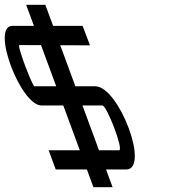

<svg xmlns="http://www.w3.org/2000/svg" viewBox="-172 -760 727 801"><path d="M49.6 -652H132.6H172.6L203.4 -571H163.4L79.3 -571.3L142.5 -400H225.5H226.5C325.2 -398 455.2 -51 353.5 -53H270.5L283 -19L297.7 21H217.7L203 -19L190.5 -53H100.5H60.5L31 -133H71H161L92 -320H2C-86.3 -318 -210.7 -650 -121.4 -652H-120.4H-30.4L-48.1 -700L-62.9 -740H17.1L31.9 -700ZM172 -320 241 -133H324H325C345 -133 274 -320 255 -320ZM62.5 -400 -0.8 -571.6 -90.9 -572C-102.9 -572 -36.5 -400 -28.5 -400H-27.5Z"/></svg>

Font: Nordica Plus
Style: NordicaClassicLightOpObl
Weight: 300
Version: Version 1.01